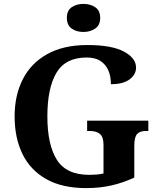

<svg xmlns="http://www.w3.org/2000/svg" viewBox="-20 -955 809 985"><path d="M423 10Q299 10 217.5 -36Q136 -82 95.5 -164.5Q55 -247 55 -358Q55 -466 97 -548.5Q139 -631 222.5 -677.5Q306 -724 428 -724Q553 -724 615.5 -690.5Q678 -657 678 -608Q678 -573 645 -548Q612 -523 549 -523Q549 -564 535.5 -594.5Q522 -625 495 -642.5Q468 -660 425 -660Q316 -660 269.5 -581.5Q223 -503 223 -358Q223 -213 271.5 -135.5Q320 -58 438 -58Q457 -58 475.5 -59.5Q494 -61 511 -65V-212Q511 -252 493 -267.5Q475 -283 440 -283H427V-336H741V-283H728Q697 -283 683 -267Q669 -251 669 -208V-44Q611 -17 551 -3.5Q491 10 423 10ZM408.1 -791Q372 -791 347.5 -808.5Q323 -826 323 -863Q323 -901 347.8 -918Q372.5 -935 408.5 -935Q443 -935 468.5 -918Q494 -901 494 -863Q494 -826 468.4 -808.5Q442.8 -791 408.1 -791Z"/></svg>

Font: Noto Serif Khojki
Style: Regular
Weight: 400
Designer: Juan Bruce
Version: Version 2.002